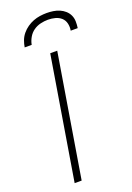

<svg xmlns="http://www.w3.org/2000/svg" viewBox="-177 -1019 745 1082"><g transform="rotate(-20 195.5 -477.5)"><path d="M73 0 194 -735H236L115 0ZM70 -815Q73 -835 80.5 -855Q88 -875 102 -892Q116 -909 134 -921.5Q152 -934 171.5 -941.5Q191 -949 211.5 -952Q232 -955 252 -955Q272 -955 291.5 -952Q311 -949 328.5 -941.5Q346 -934 360 -921.5Q374 -909 382 -892Q390 -875 390.5 -855Q391 -835 388 -815H346Q350 -837 345 -858Q340 -879 325 -892.5Q310 -906 289 -911.5Q268 -917 246 -917Q224 -917 201 -911.5Q178 -906 159 -892.5Q140 -879 128 -858Q116 -837 112 -815Z"/></g></svg>

Font: Iosevka Aile Extralight
Style: Italic
Weight: 200
Italic angle: -9°
Designer: Belleve Invis
Foundry: Belleve Invis
Version: Version 31.1.0; ttfautohint (v1.8.4)